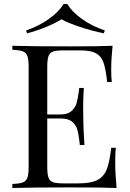

<svg xmlns="http://www.w3.org/2000/svg" viewBox="-20 -936 649 956"><path d="M42 0ZM560.5 0Q492.7 -2.9 331.5 -2.9Q139.6 -2.9 41.5 0V-20Q77.6 -21.5 94 -27.8Q110.4 -34.2 116.5 -51.3Q122.6 -68.4 122.6 -106V-602.1Q122.6 -639.6 116.5 -656.7Q110.4 -673.8 94 -680.2Q77.6 -686.5 41.5 -688V-708Q139.6 -705.1 331.5 -705.1Q478.5 -705.1 540.5 -708Q533.7 -642.6 533.7 -589.8Q533.7 -550.8 536.6 -527.8H513.7Q506.3 -592.8 495.4 -624.5Q484.4 -656.2 458.3 -670.7Q432.1 -685.1 379.4 -685.1H296.4Q260.3 -685.1 243.9 -679.2Q227.5 -673.3 221.4 -656.5Q215.3 -639.6 215.3 -602.1V-366.2H281.7Q316.9 -366.2 335.7 -382.8Q354.5 -399.4 361.1 -421.9Q367.7 -444.3 372.1 -478.5Q372.6 -487.3 374.5 -498H397.5Q394 -448.7 394 -403.8L394.5 -356Q394.5 -305.2 400.4 -213.9H377.4L376 -228Q371.6 -267.6 364.7 -291Q357.9 -314.5 338.6 -330.3Q319.3 -346.2 281.7 -346.2H215.3V-106Q215.3 -68.4 221.4 -51.5Q227.5 -34.7 243.9 -28.8Q260.3 -22.9 296.4 -22.9H369.6Q432.1 -22.9 464.6 -39.6Q497.1 -56.2 511.5 -92.8Q525.9 -129.4 533.7 -200.2H556.6Q553.7 -173.3 553.7 -127.9Q553.7 -71.3 560.5 0ZM502 -784.2 496.6 -770Q436 -782.7 377.9 -802Q319.8 -821.3 285.6 -839.8Q257.3 -821.3 210.2 -802Q163.1 -782.7 114.7 -770L109.9 -784.2Q173.8 -806.2 223.4 -841.6Q272.9 -877 296.9 -916H314.9Q338.4 -877 387.9 -841.6Q437.5 -806.2 502 -784.2Z"/></svg>

Font: Playfair Display SC
Style: Regular
Weight: 400
Designer: Claus Eggers Sørensen
Foundry: Claus Eggers Sørensen
Version: Version 1.004;PS 001.004;hotconv 1.0.70;makeotf.lib2.5.58329